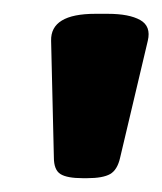

<svg xmlns="http://www.w3.org/2000/svg" viewBox="-20 -722 235 278"><path d="M100 -464Q77 -464 67.5 -470Q58 -476 58 -494L54 -663Q53 -702 118 -702H136Q167 -702 183 -693Q199 -684 194 -663L154 -494Q150 -476 139.5 -470Q129 -464 106 -464Z"/></svg>

Font: Asap Condensed Condensed ExtraBold
Style: Italic
Weight: 800
Width: 3
Italic angle: -6°
Designer: Pablo Cosgaya
Foundry: Omnibus-Type
Version: Version 3.001; ttfautohint (v1.8.4.7-5d5b)